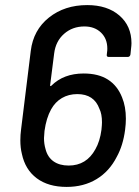

<svg xmlns="http://www.w3.org/2000/svg" viewBox="-20 -728 547 755"><path d="M475 -261Q475 -241 472 -218Q464 -156 439 -111Q410 -54 359.5 -23.5Q309 7 242 7Q170 7 124.5 -27Q79 -61 66 -123Q60 -147 60 -176Q60 -198 63 -220L101 -528Q111 -610 172.5 -659Q234 -708 323 -708Q402 -708 449.5 -667Q497 -626 497 -558Q497 -550 495 -534L493 -514Q491 -504 482 -504H408Q398 -504 400 -514L401 -523Q402 -528 402 -537Q402 -576 377 -600Q352 -624 312 -624Q265 -624 232 -595Q199 -566 193 -518L177 -392Q177 -390 178.5 -389.5Q180 -389 182 -391Q230 -439 309 -439Q367 -439 404.5 -415Q442 -391 460 -345Q475 -309 475 -261ZM379 -218Q381 -238 381 -247Q381 -280 371 -300Q350 -358 284 -358Q250 -358 223.5 -342.5Q197 -327 181 -298Q162 -264 155 -213Q153 -193 153 -185Q153 -162 159 -142Q167 -110 190.5 -93.5Q214 -77 250 -77Q320 -77 355 -141Q373 -172 379 -218Z"/></svg>

Font: Barlow Medium
Style: Italic
Weight: 500
Italic angle: -7°
Designer: Jeremy Tribby
Foundry: Tribby Type
Version: Version 1.408